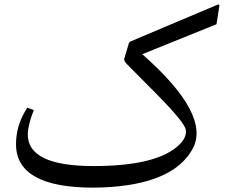

<svg xmlns="http://www.w3.org/2000/svg" viewBox="-20 -798 1026 860"><path d="M617.2 -555.2Q926.8 -282.7 842.3 -130.4Q772 -2.9 555.2 30.8Q483.4 42 396.5 42.5Q54.2 42 51.8 -149.4Q50.8 -237.8 102.5 -315.9L131.3 -304.7Q105.5 -239.3 104.5 -197.3Q102.5 -54.2 398.9 -54.2Q690.9 -54.2 787.1 -153.8Q815.9 -183.6 812.5 -215.3Q809.1 -248 677.7 -380.4Q613.8 -444.8 548.8 -510.3Q536.6 -522.9 536.1 -533.2Q536.1 -533.2 556.2 -601.1Q558.6 -609.9 564.5 -612.3L953.1 -776.4Q963.9 -780.8 962.4 -771L949.7 -689.5Z"/></svg>

Font: Parastoo WOL
Style: WOL
Weight: 400
Foundry: Saber Rastikerdar (saber.rastikerdar@gmail.com)
Version: Version 1.0.0-alpha5